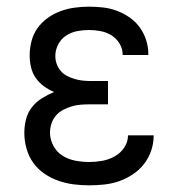

<svg xmlns="http://www.w3.org/2000/svg" viewBox="-20 -548 540 576"><path d="M247 8Q224 8 200.5 5Q177 2 154.5 -6Q132 -14 112.5 -27.5Q93 -41 79.5 -60Q66 -79 59.5 -102.5Q53 -126 53 -149Q53 -170 58 -190Q63 -210 75.5 -226Q88 -242 105.5 -253Q123 -264 142 -272Q126 -279 111.5 -289.5Q97 -300 87 -314.5Q77 -329 73 -346.5Q69 -364 69 -381Q69 -403 74.5 -424.5Q80 -446 92.5 -463.5Q105 -481 123 -494Q141 -507 161.5 -514.5Q182 -522 203.5 -525Q225 -528 247 -528Q269 -528 290 -525.5Q311 -523 331 -515.5Q351 -508 369 -495.5Q387 -483 399.5 -465.5Q412 -448 418.5 -427.5Q425 -407 425 -386V-383H348V-384Q348 -402 338.5 -417.5Q329 -433 314.5 -442Q300 -451 282.5 -454.5Q265 -458 247 -458Q229 -458 211 -454.5Q193 -451 178 -441Q163 -431 154.5 -414.5Q146 -398 146 -380Q146 -368 150 -356.5Q154 -345 162 -335.5Q170 -326 180.5 -320.5Q191 -315 202.5 -311.5Q214 -308 226 -306.5Q238 -305 250 -305H304V-235H250Q236 -235 222.5 -234Q209 -233 195.5 -229Q182 -225 169.5 -218.5Q157 -212 148 -201.5Q139 -191 134.5 -177.5Q130 -164 130 -150Q130 -130 140 -111Q150 -92 167.5 -81Q185 -70 206 -66Q227 -62 247 -62Q267 -62 286.5 -65.5Q306 -69 323.5 -78.5Q341 -88 352.5 -105Q364 -122 364 -142H441V-141Q441 -118 433.5 -96Q426 -74 412 -56Q398 -38 378.5 -25Q359 -12 337.5 -4.5Q316 3 293 5.5Q270 8 247 8Z"/></svg>

Font: Iosevka Curly Slab
Style: Regular
Weight: 400
Monospace: yes
Designer: Belleve Invis
Foundry: Belleve Invis
Version: Version 22.1.2; ttfautohint (v1.8.4)